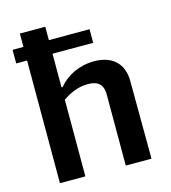

<svg xmlns="http://www.w3.org/2000/svg" viewBox="-113 -857 846 948"><g transform="rotate(-15 310.0 -382.5)"><path d="M544 0 542 -398.5C541.5 -485.5 488.5 -538 394 -538C319 -538 253.5 -506 211.5 -455H206V-627H414V-696.5H206V-765H76V-696.5H20.5V-627H76V0H206V-392C244 -418.5 287.5 -437 335 -437C383 -437 412.5 -418.5 412.5 -362.5V0Z"/></g></svg>

Font: Monaspace Argon SemiBold
Style: Regular
Weight: 600
Designer: Riley Cran & the Lettermatic Team
Foundry: Lettermatic
Version: Version 1.000 (Monaspace Argon)